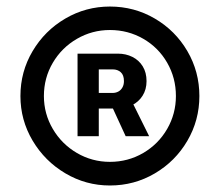

<svg xmlns="http://www.w3.org/2000/svg" viewBox="-20 -737 679 593"><path d="M219.5 -571.3H344.5Q368.7 -571.3 389 -561.2Q409.3 -551.1 420.9 -532Q432.6 -512.9 432.6 -486.5Q432.6 -460.6 420.4 -441.4Q408.3 -422.2 387.6 -412Q366.9 -401.8 341.7 -401.8H256.1V-449.9H327.4Q337.3 -449.9 345.3 -454.1Q353.3 -458.4 358 -466.7Q362.8 -475 362.8 -486.5Q362.8 -505.2 353 -513.9Q343.2 -522.7 328.3 -522.7H285.1V-316.4H219.5ZM440.6 -316.4H368.1L313.8 -434.3H382.1ZM43.1 -440.4Q43.1 -515.6 80.7 -579.1Q118.3 -642.6 181.8 -679.7Q245.2 -716.8 319.5 -716.8Q394.7 -716.8 458.1 -679.7Q521.6 -642.6 558.7 -579.1Q595.8 -515.6 595.8 -440.4Q595.8 -365.7 558.7 -302.2Q521.6 -238.7 458.1 -201.4Q394.7 -164.1 319.5 -164.1Q245.2 -164.1 181.8 -201.7Q118.3 -239.3 80.7 -302.7Q43.1 -366.2 43.1 -440.4ZM523.3 -440.4Q523.3 -496.4 496.3 -543.3Q469.3 -590.3 422.4 -617.3Q375.4 -644.3 319.5 -644.3Q264.5 -644.3 217.5 -617Q170.6 -589.8 143.1 -543.1Q115.6 -496.4 115.6 -440.4Q115.6 -385.6 143.1 -338.8Q170.6 -292 217.5 -264.5Q264.5 -237.1 319.5 -237.1Q375.4 -237.1 422.4 -264.5Q469.3 -292 496.3 -338.8Q523.3 -385.6 523.3 -440.4Z"/></svg>

Font: Pretendard GOV Variable
Style: Regular
Weight: 400
Designer: Base glyphs from Inter by Rasmus Andersson; Hangul glyphs from Noto Sans CJK(Source Han Sans) by Jang Soo-young and Kang
Foundry: Kil Hyung-jin
Version: Version 1.307;Glyphs 3.2 (3192)